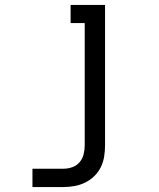

<svg xmlns="http://www.w3.org/2000/svg" viewBox="-20 -540 640 775"><path d="M111 215V141H236Q254 141 271.5 135Q289 129 301 115Q313 101 317.5 83Q322 65 322 46V-447H265V-520H404V46Q404 69 400.5 91.5Q397 114 387 134.5Q377 155 360.5 171Q344 187 323.5 197Q303 207 280.5 211Q258 215 236 215Z"/></svg>

Font: Iosevka HT Extended
Style: Regular
Weight: 400
Width: 7
Monospace: yes
Designer: Belleve Invis
Foundry: Belleve Invis
Version: Version 32.3.0; ttfautohint (v1.8.4)